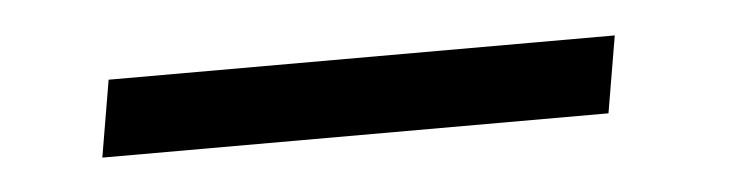

<svg xmlns="http://www.w3.org/2000/svg" viewBox="-23 -364 559 147"><g transform="rotate(-5 256.0 -290.5)"><path d="M52 -261 62 -320H451L441 -261Z"/></g></svg>

Font: DM Sans 17pt Light
Style: Italic
Weight: 300
Italic angle: -10°
Version: Version 4.004;gftools[0.9.30]